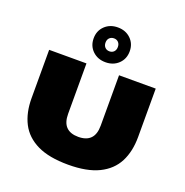

<svg xmlns="http://www.w3.org/2000/svg" viewBox="-150 -996 1101 1141"><g transform="rotate(20 400.5 -426.0)"><path d="M403 8Q281.5 8 207 -28.2Q132.5 -64.5 98.2 -131Q64 -197.5 64 -289V-595H300V-276Q300 -221.5 326 -194.8Q352 -168 403 -168Q454 -168 480 -194.8Q506 -221.5 506 -276V-595H738V-289Q738 -197.5 703.8 -131Q669.5 -64.5 595.5 -28.2Q521.5 8 403 8ZM403 -640Q353.5 -640 321.2 -671Q289 -702 289 -750Q289 -798 321.2 -829Q353.5 -860 403 -860Q452.5 -860 484.8 -829Q517 -798 517 -750Q517 -702 484.8 -671Q452.5 -640 403 -640ZM403 -709Q420.5 -709 431.2 -720.2Q442 -731.5 442 -750Q442 -769 431.2 -780Q420.5 -791 403.5 -791Q386 -791 375 -780Q364 -769 364 -750Q364 -731.5 375 -720.2Q386 -709 403 -709Z"/></g></svg>

Font: Encode Sans SC Expanded Black
Style: Regular
Weight: 900
Width: 7
Designer: Multiple Designers
Foundry: Impallari Type
Version: Version 3.002